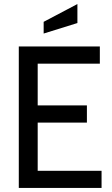

<svg xmlns="http://www.w3.org/2000/svg" viewBox="-20 -930 556 950"><path d="M73 0V-700H474V-615H166.5V-408.5H410V-323.5H166.5V-85H482.5V0ZM196 -764V-822L363 -910V-816Z"/></svg>

Font: Cabin
Style: Regular
Weight: 400
Width: 4
Designer: Pablo Impallari
Foundry: Pablo Impallari. http://www.impallari.com Igino Marini. http://www.ikern.com
Version: Version 3.001